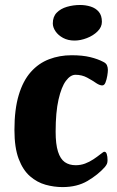

<svg xmlns="http://www.w3.org/2000/svg" viewBox="-20 -749 475 782"><path d="M234.7 13Q200 13 165.5 3.4Q131 -6.2 102.2 -31.2Q73.4 -56.2 56.1 -101.9Q38.8 -147.7 38.8 -219.7Q38.8 -303.5 56.3 -361.8Q73.8 -420.2 105.6 -455.9Q137.3 -491.5 179.9 -507.7Q222.4 -524 271.5 -524Q316 -524 347.2 -516.4Q378.3 -508.8 400.1 -497.3Q411.9 -491.8 415.6 -483.2Q419.4 -474.5 419.4 -464Q419.4 -455.2 416.9 -440.2Q414.4 -425.2 409.7 -413.1Q405.1 -401.1 396.3 -401.1Q387.6 -401.1 375.3 -408.3Q356.4 -421.4 334.9 -432.9Q313.4 -444.4 287.5 -444.4Q266.8 -444.4 248.4 -419.6Q230 -394.8 218.3 -343.3Q206.6 -291.9 206.6 -212.6Q206.6 -161.7 216.2 -131.5Q225.8 -101.4 243.9 -88.7Q262.1 -76.1 288.2 -76.1Q308.6 -76.1 326.5 -82.8Q344.3 -89.5 360.3 -100.1Q376.2 -110.7 388.5 -120.5Q397 -126.5 399.6 -128.7Q402.2 -130.9 405.2 -130.9Q411.8 -130.9 414.9 -121.3Q418 -111.7 418 -96.6Q418 -87.4 415.5 -81.7Q413 -76.1 407.2 -68.8Q379 -37.1 336.4 -12Q293.8 13 234.7 13ZM283.5 -583.8Q256.9 -583.8 236.9 -594.6Q217 -605.4 206 -621.6Q195.1 -637.8 195.1 -653.6Q195.1 -681.2 211.1 -697.4Q227 -713.7 252.6 -721.2Q278.2 -728.7 306.4 -728.7Q328.7 -728.7 349.2 -722.3Q369.7 -715.9 382.3 -701Q395 -686.1 395 -660.1Q395 -638.7 377.4 -621.3Q359.9 -603.9 333.9 -593.9Q307.9 -583.8 283.5 -583.8Z"/></svg>

Font: Briem Hand Thin
Style: Regular
Weight: 100
Designer: Gunnlaugur SE Briem, Eben Sorkin
Foundry: Sorkin Type Co.
Version: Version 1.003